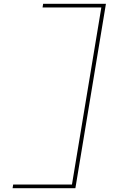

<svg xmlns="http://www.w3.org/2000/svg" viewBox="-20 -843 640 1006"><path d="M46 143 49 124H357L511 -804H203L206 -823H535L375 143Z"/></svg>

Font: Iosevka Slab Thin Extended
Style: Italic
Weight: 100
Width: 7
Italic angle: -9°
Monospace: yes
Designer: Belleve Invis
Foundry: Belleve Invis
Version: Version 11.1.0; ttfautohint (v1.8.3)